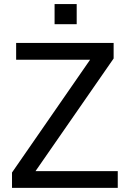

<svg xmlns="http://www.w3.org/2000/svg" viewBox="-20 -909 628 929"><path d="M38.1 -74.2 416 -620.1H58.1V-701.2H529.8V-626L151.9 -81.1H549.8V0H38.1ZM351.1 -792H244.1V-889.2H351.1Z"/></svg>

Font: LT Superior Med
Style: Regular
Weight: 500
Designer: Daniel Lyons
Foundry: LyonsType
Version: Version 1.000